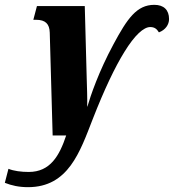

<svg xmlns="http://www.w3.org/2000/svg" viewBox="-102 -561 720 795"><path d="M14 214C181 214 229 68 282 -68C330 -191 374 -283 413 -346C456 -416 493 -449 520 -449C537 -449 547 -442 556 -427C583 -437 598 -459 598 -482C598 -520 576 -541 537 -541C464 -541 425 -484 368 -378C307 -265 273 -165 260 -120H259C260 -154 258 -201 257 -238L249 -536H51L36 -479H48C86 -479 103 -462 104 -426L116 0H172C144 84 106 151 17 151C-14 151 -45 147 -67 138L-82 196C-54 207 -24 214 14 214Z"/></svg>

Font: Noto Serif ExtraCondensed Black
Style: Italic
Weight: 900
Width: 2
Italic angle: -12°
Designer: Monotype Design Team
Foundry: Monotype Imaging Inc.
Version: Version 2.014